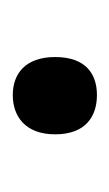

<svg xmlns="http://www.w3.org/2000/svg" viewBox="46 -506 175 308"><g transform="rotate(90 134.0 -352.5)"><path d="M72 -353C72 -305 99 -285 133 -285C167 -285 196 -305 196 -353C196 -402 167 -420 133 -420C99 -420 72 -402 72 -353Z"/></g></svg>

Font: Noto Sans Runic
Style: Regular
Weight: 400
Designer: Monotype Design Team
Foundry: Monotype Imaging Inc.
Version: Version 2.002